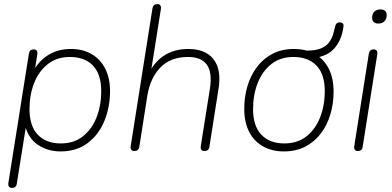

<svg xmlns="http://www.w3.org/2000/svg" viewBox="-20 -731 1911 937"><path d="M38 186Q28 186 23.5 179.5Q19 173 21 161L121 -469Q123 -480 129 -485Q135 -490 145 -490Q155 -490 159.5 -483.5Q164 -477 162 -465L147 -371H136Q162 -427 211 -459.5Q260 -492 327 -492Q384 -492 427 -467Q470 -442 493.5 -396Q517 -350 517 -286Q517 -208 489.5 -141Q462 -74 408 -33Q354 8 275 8Q214 8 166 -23.5Q118 -55 101 -122H108L62 165Q61 175 55 180.5Q49 186 38 186ZM277 -31Q341 -31 385 -66Q429 -101 451.5 -159Q474 -217 474 -286Q474 -369 433.5 -411Q393 -453 321 -453Q257 -453 213 -418Q169 -383 146.5 -325.5Q124 -268 124 -198Q124 -116 164.5 -73.5Q205 -31 277 -31Z M635 6Q625 6 620.5 -0.5Q616 -7 618 -19L724 -690Q726 -701 732 -706Q738 -711 748 -711Q758 -711 762.5 -704.5Q767 -698 765 -686L714 -364H703Q728 -424 778 -458Q828 -492 899 -492Q953 -492 989.5 -470.5Q1026 -449 1041.5 -405.5Q1057 -362 1046 -295L1002 -15Q1001 -5 994.5 0.5Q988 6 977 6Q967 6 962.5 -0.5Q958 -7 960 -19L1004 -296Q1017 -376 990 -414.5Q963 -453 898 -453Q812 -453 762.5 -401.5Q713 -350 699 -264L660 -15Q657 6 635 6Z M1366 8Q1307 8 1263 -17Q1219 -42 1195.5 -88.5Q1172 -135 1172 -200Q1172 -258 1187.5 -310.5Q1203 -363 1234 -404Q1265 -445 1310 -468.5Q1355 -492 1414 -492Q1474 -492 1517.5 -467Q1561 -442 1584.5 -395.5Q1608 -349 1608 -284Q1608 -226 1592.5 -173.5Q1577 -121 1546 -80Q1515 -39 1470 -15.5Q1425 8 1366 8ZM1368 -31Q1432 -31 1476 -66Q1520 -101 1542.5 -159Q1565 -217 1565 -286Q1565 -369 1524.5 -411Q1484 -453 1412 -453Q1348 -453 1304 -418Q1260 -383 1237.5 -325.5Q1215 -268 1215 -198Q1215 -116 1255.5 -73.5Q1296 -31 1368 -31ZM1487 -446 1473 -459 1477 -484Q1522 -484 1548 -495.5Q1574 -507 1587 -525.5Q1600 -544 1606 -564.5Q1612 -585 1616 -603Q1620 -622 1637 -622Q1647 -622 1652.5 -617Q1658 -612 1656 -600Q1647 -531 1607 -490Q1567 -449 1487 -446Z M1726 6Q1716 6 1711.5 -0.5Q1707 -7 1709 -19L1780 -469Q1782 -480 1788 -485Q1794 -490 1804 -490Q1814 -490 1818.5 -483.5Q1823 -477 1821 -465L1750 -15Q1749 -5 1743 0.5Q1737 6 1726 6ZM1826 -616Q1812 -616 1804 -623.5Q1796 -631 1796 -644Q1796 -664 1807 -674.5Q1818 -685 1837 -685Q1851 -685 1859 -678Q1867 -671 1867 -657Q1867 -638 1856 -627Q1845 -616 1826 -616Z"/></svg>

Font: Nunito ExtraLight ExtraLight
Style: Italic
Weight: 250
Italic angle: -9°
Version: Version 3.602